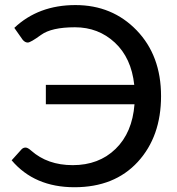

<svg xmlns="http://www.w3.org/2000/svg" viewBox="-20 -746 714 773"><path d="M37.6 -633.8Q134.8 -725.6 283.7 -725.6Q432.1 -725.6 530.3 -623.8Q628.4 -522 628.4 -359.1Q628.4 -196.3 534.7 -94.2Q440.9 7.8 279.8 7.8Q118.7 7.8 26.9 -100.6L67.4 -145.5Q74.2 -151.9 83 -151.9Q91.8 -151.9 105.5 -139.6Q171.4 -81.1 272.9 -81.1Q377.9 -81.1 445.3 -146.5Q512.7 -211.9 521.5 -326.2H164.6V-404.3H520.5Q508.8 -512.7 442.4 -574.5Q376 -636.2 281.7 -636.2Q187.5 -636.2 145.3 -605.5Q103 -574.7 91.8 -574.7Q80.6 -574.7 71.3 -585.9Z"/></svg>

Font: Lato-Medium
Style: Regular
Weight: 500
Designer: Lukasz Dziedzic
Foundry: tyPoland Lukasz Dziedzic
Version: Version 2.006; 2014-01-15